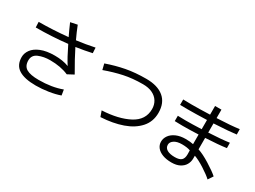

<svg xmlns="http://www.w3.org/2000/svg" viewBox="-48 -1423 2779 2091"><g transform="rotate(30 1341.0 -377.5)"><path d="M417 24Q275 24 202.5 -22Q130 -68 130 -169Q130 -218 162.5 -262.5Q195 -307 264 -335Q333 -363 437 -363Q538 -363 613 -334Q566 -406 498 -546Q303 -524 102 -524L99 -593Q270 -593 465 -612Q433 -678 397 -761L483 -779Q512 -704 551 -622Q669 -637 776 -660L780 -592Q691 -572 582 -556Q638 -443 726 -292L649 -251Q551 -294 417 -294Q338 -294 274.5 -267.5Q211 -241 211 -174Q211 -103 260 -74Q309 -45 414 -45Q580 -45 705 -92L716 -23Q655 -1 574 11.5Q493 24 417 24Z M1644 -387Q1644 -441 1618 -483.5Q1592 -526 1542.5 -549.5Q1493 -573 1424 -573Q1293 -573 1185.5 -550Q1078 -527 962 -485L944 -558Q1061 -599 1174 -620.5Q1287 -642 1426 -642Q1568 -642 1646.5 -577Q1725 -512 1725 -386Q1725 -276 1656.5 -199Q1588 -122 1470 -80.5Q1352 -39 1200 -31L1175 -101Q1381 -111 1512.5 -180.5Q1644 -250 1644 -387Z M2301 -181V-145Q2301 -104 2281 -68.5Q2261 -33 2219.5 -11Q2178 11 2116 11Q2051 11 2003.5 -7Q1956 -25 1930.5 -57Q1905 -89 1905 -130Q1905 -172 1931 -208.5Q1957 -245 2007 -267Q2057 -289 2125 -289Q2181 -289 2221 -280V-401Q2104 -396 2021 -396Q1981 -396 1923 -398V-465Q1981 -463 2021 -463Q2104 -463 2221 -468V-584Q2074 -579 1974 -579Q1910 -579 1885 -580V-648Q1943 -646 1992 -646Q2086 -646 2221 -651V-760H2301V-654Q2487 -662 2580 -676L2581 -609Q2504 -598 2301 -587V-472Q2465 -480 2561 -494L2562 -427Q2465 -413 2301 -405V-261Q2366 -240 2456 -184Q2546 -128 2591 -88L2550 -26Q2511 -63 2433.5 -112.5Q2356 -162 2301 -181ZM2119 -219Q2057 -219 2021.5 -195.5Q1986 -172 1986 -138Q1986 -99 2020.5 -78.5Q2055 -58 2118 -58Q2177 -58 2201 -81Q2225 -104 2225 -153Q2225 -193 2224 -204Q2182 -219 2119 -219Z"/></g></svg>

Font: Kakao Big Sans
Style: Regular
Weight: 400
Designer: Park Young-rak; Lee Sang-min; Kim Jung-jin; Min Bon; Park Min-gyu;
Foundry: Kakao Corporation
Version: Version 2.003